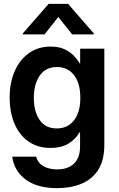

<svg xmlns="http://www.w3.org/2000/svg" viewBox="-20 -769 618 1000"><path d="M277.8 210.9Q174.3 210.9 114.3 166.5Q54.2 122.1 43.5 46.9H168.5Q176.8 79.6 206.1 96.4Q235.4 113.3 277.8 113.3Q334.5 113.3 365.7 82.8Q397 52.2 397 -6.3V-80.1H394.5Q371.1 -41 334.2 -19.8Q297.4 1.5 242.7 1.5Q176.8 1.5 129.2 -31.5Q81.5 -64.5 55.9 -123.8Q30.3 -183.1 30.3 -261.7Q30.3 -339.4 56.9 -399.2Q83.5 -459 131.3 -492.7Q179.2 -526.4 243.2 -526.4Q286.1 -526.4 315.7 -512.7Q345.2 -499 364.3 -479Q383.3 -459 394.5 -439H397.5V-515.6H523.4V-14.6Q523.4 65.4 491.7 115.2Q460 165 404.3 188Q348.6 210.9 277.8 210.9ZM275.4 -100.1Q332.5 -100.1 365.5 -142.3Q398.4 -184.6 398.4 -259.3Q398.4 -335 365.7 -377.4Q333 -419.9 276.9 -419.9Q217.8 -419.9 187 -375.2Q156.2 -330.6 156.2 -259.3Q156.2 -188 186.5 -144Q216.8 -100.1 275.4 -100.1ZM356 -589.8 283.7 -680.7 211.9 -589.8H99.1V-595.2L233.4 -749H334.5L468.3 -595.2V-589.8Z"/></svg>

Font: Inter Display Semi Bold
Style: Regular
Weight: 600
Designer: Rasmus Andersson
Foundry: rsms
Version: Version 4.000;git-37864ae